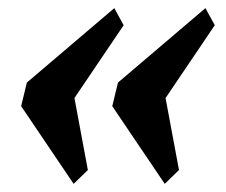

<svg xmlns="http://www.w3.org/2000/svg" viewBox="-20 -514 556 472"><path d="M32 -253 46 -311 261 -494 284 -452 163 -273 196 -96 161 -62ZM256 -253 270 -311 485 -494 508 -452 387 -273 420 -96 385 -62Z"/></svg>

Font: IBM Plex Serif
Style: Bold Italic
Weight: 700
Italic angle: -14°
Designer: Mike Abbink, Paul van der Laan, Pieter van Rosmalen
Foundry: Bold Monday
Version: Version 3.001